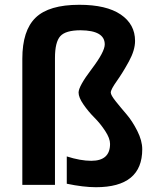

<svg xmlns="http://www.w3.org/2000/svg" viewBox="-20 -780 653 810"><path d="M365.2 -101.6Q444.3 -101.6 444.3 -172.9Q444.3 -196.3 423.8 -227.5Q403.3 -258.8 377.9 -284.2Q352.5 -309.6 332 -339.4Q311.5 -369.1 311.5 -389.6Q311.5 -416 366.7 -488.8Q421.9 -561.5 421.9 -592.8Q421.9 -651.4 320.3 -652.3Q256.8 -652.3 234.4 -627.4Q211.9 -602.5 211.9 -535.2V0H74.2V-532.2Q74.2 -651.4 130.4 -705.6Q186.5 -759.8 314.5 -759.8Q428.7 -759.8 489.3 -718.8Q549.8 -677.7 549.8 -607.4Q549.8 -568.4 523.9 -521Q498 -473.6 472.7 -438Q447.3 -402.3 447.3 -389.6Q447.3 -378.9 468.3 -352.5Q489.3 -326.2 513.7 -297.9Q538.1 -269.5 559.1 -228Q580.1 -186.5 580.1 -150.4Q580.1 9.8 384.8 9.8Q332 9.8 261.7 -4.9V-120.1Q319.3 -101.6 365.2 -101.6Z"/></svg>

Font: Mgen+ 1c bold
Style: Bold
Weight: 700
Designer: [Source Han Sans]
Ryoko NISHIZUKA  (kana & ideographs); Paul D. Hunt (Latin, Greek & Cyrillic); Wenlong ZHANG  (bopomofo
Version: Version 1.059.20150602